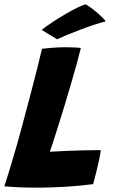

<svg xmlns="http://www.w3.org/2000/svg" viewBox="-33 -866 534 880"><path d="M-13 -12Q-4 -39.5 10.5 -86.8Q25 -134 42 -193.2Q59 -252.5 75.5 -315.5Q92.5 -378.5 108.8 -441Q125 -503.5 138.5 -556.2Q152 -609 159.5 -642.5Q174.5 -644.5 206.2 -647Q238 -649.5 271 -649.5Q287.5 -649.5 308.8 -648.5Q330 -647.5 337.5 -646Q331.5 -620 320.5 -580Q309.5 -540 295 -490.5Q280.5 -441 264 -385.8Q247.5 -330.5 229.5 -275Q220.5 -245.5 211.8 -219Q203 -192.5 195.5 -170.5Q235.5 -173 274 -174.5Q312.5 -176 351.2 -177Q390 -178 429 -178Q428 -165 422 -137Q416 -109 408.2 -77.2Q400.5 -45.5 394 -22Q332 -14 269.8 -10.2Q207.5 -6.5 152.5 -6Q107 -5.5 63.5 -7.2Q20 -9 -13 -12ZM360.5 -846Q382.5 -832.5 402 -816.5Q421.5 -800.5 435 -787Q448.5 -773.5 451.5 -768Q430 -763 398.5 -752.5Q367 -742 333.2 -729.2Q299.5 -716.5 271.2 -704.8Q243 -693 228.5 -686L158 -729Q176.5 -744 205.2 -763Q234 -782 265 -800.2Q296 -818.5 322 -831.2Q348 -844 360.5 -846Z"/></svg>

Font: Grandstander Thin
Style: Bold Italic
Weight: 700
Italic angle: -15°
Version: Version 1.200